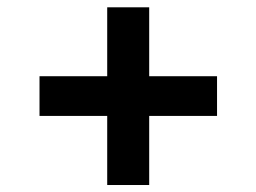

<svg xmlns="http://www.w3.org/2000/svg" viewBox="-20 -558 716 536"><path d="M279.3 -41.5V-537.6H396.5V-41.5ZM90.3 -234.4V-345.2H585.9V-234.4Z"/></svg>

Font: Inter
Style: 650
Weight: 650
Designer: Rasmus Andersson
Foundry: rsms
Version: Version 4.001;git-66647c0bb